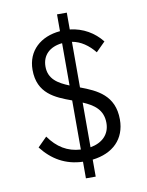

<svg xmlns="http://www.w3.org/2000/svg" viewBox="-96 -856 784 1024"><g transform="rotate(-10 296.0 -344.0)"><path d="M285 100H338V8C449 -5 518 -72 518 -178C518 -309 426 -350 338 -383V-630C385 -622 425 -594 459 -552L509 -602C468 -654 409 -689 338 -697V-788H285V-697C179 -688 105 -622 105 -519C105 -391 197 -354 285 -322V-56C213 -60 159 -94 115 -156L65 -106C120 -35 191 7 285 10ZM176 -524C176 -586 217 -625 285 -632V-403C225 -427 176 -457 176 -524ZM338 -59V-301C397 -276 444 -244 444 -172C444 -110 402 -70 338 -59Z"/></g></svg>

Font: MV Cash Light
Style: Regular
Weight: 300
Designer: Rodrigo Fuenzalida
Foundry: fragTYPE
Version: Version 1.100;Glyphs 3.1.2 (3151)